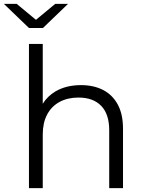

<svg xmlns="http://www.w3.org/2000/svg" viewBox="-50 -968 746 988"><path d="M367 -530Q431 -530 479.5 -505.5Q528 -481 555.5 -431Q583 -381 583 -305V0H512V-298Q512 -381 470.5 -423.5Q429 -466 354 -466Q298 -466 256.5 -443.5Q215 -421 192.5 -378.5Q170 -336 170 -276V0H99V-742H170V-434Q194 -473 236 -498Q291 -530 367 -530ZM99 -824 -30 -948H36L135 -866L234 -948H300L171 -824Z"/></svg>

Font: Modern
Style: Small
Weight: 400
Designer: Julieta Ulanovsky
Foundry: Julieta Ulanovsky
Version: Version 8.000